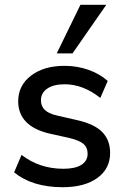

<svg xmlns="http://www.w3.org/2000/svg" viewBox="-20 -775 522 802"><path d="M39 -55 70 -128Q145 -70 245 -70Q294 -70 320 -86.5Q346 -103 346 -133Q346 -159 328.5 -174Q311 -189 268 -199L187 -217Q122 -232 89 -266Q56 -300 56 -352Q56 -418 109.5 -459Q163 -500 250 -500Q302 -500 349 -483.5Q396 -467 430 -437L399 -366Q327 -423 250 -423Q204 -423 177.5 -405Q151 -387 151 -356Q151 -331 167.5 -315.5Q184 -300 220 -292L303 -273Q374 -257 407 -223.5Q440 -190 440 -136Q440 -70 386.5 -31.5Q333 7 242 7Q115 7 39 -55ZM283 -552H217L316 -755H424Z"/></svg>

Font: wassup Sans
Style: Medium
Weight: 600
Version: Version 2.001